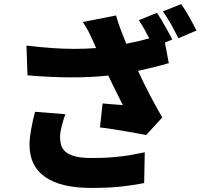

<svg xmlns="http://www.w3.org/2000/svg" viewBox="-20 -859 996 943"><path d="M301 -298Q297 -288 292.5 -273Q288 -258 284 -243Q280 -228 277.5 -213.5Q275 -199 275 -188Q275 -165 280.5 -146Q286 -127 302.5 -113Q319 -99 349 -91Q379 -83 428 -83Q479 -83 516.5 -85.5Q554 -88 584 -92Q614 -96 639.5 -101Q665 -106 691 -111L688 40Q651 48 586.5 56Q522 64 428 64Q279 64 202 10.5Q125 -43 125 -148Q125 -180 133 -224Q141 -268 152 -310ZM751 -796Q760 -783 770.5 -765.5Q781 -748 791 -730Q801 -712 810.5 -695Q820 -678 826 -665L790 -650L809 -549Q776 -539 738 -529.5Q700 -520 658 -511Q684 -454 714.5 -395.5Q745 -337 777 -282L698 -196Q677 -200 649.5 -205Q622 -210 592 -215Q562 -220 531 -225Q500 -230 471 -233L484 -351Q506 -349 534.5 -346.5Q563 -344 583 -343Q568 -374 549.5 -410.5Q531 -447 512 -488Q430 -479 332 -479Q281 -479 227.5 -481.5Q174 -484 115 -489L110 -635Q176 -627 234.5 -623Q293 -619 346 -619Q374 -619 400.5 -620Q427 -621 452 -623L438 -655Q425 -684 415 -703.5Q405 -723 387 -751L550 -783Q559 -750 572 -716Q585 -682 600 -644Q631 -650 658.5 -656.5Q686 -663 713 -671Q701 -694 688 -717.5Q675 -741 662 -760ZM870 -839Q879 -826 890 -808.5Q901 -791 911 -773Q921 -755 930 -738Q939 -721 945 -709L856 -671Q842 -700 821 -738Q800 -776 780 -803Z"/></svg>

Font: Kinto Sans Black
Style: Regular
Weight: 900
Designer: Authors: Ryoko NISHIZUKA  (kana & ideographs); Paul D. Hunt (Latin, Greek & Cyrillic); Wenlong ZHANG  (bopomofo); Sandol
Foundry: Adobe Systems Incorporated, ookami Inc.
Version: Version 0.001